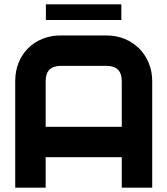

<svg xmlns="http://www.w3.org/2000/svg" viewBox="-20 -863 770 883"><path d="M680 0H540V-140H190V0H50V-490Q50 -536 65.5 -574.5Q81 -613 109 -641Q137 -669 175.5 -684.5Q214 -700 260 -700H470Q515 -700 553.5 -684Q592 -668 620 -640Q648 -612 664 -573.5Q680 -535 680 -490ZM540 -280V-490Q540 -560 470 -560H260Q190 -560 190 -490V-280ZM191 -843H538V-771H191Z"/></svg>

Font: CAT North
Style: Regular
Weight: 400
Designer: Peter Wiegel
Foundry: Peter Wiegel
Version: Version 1.000